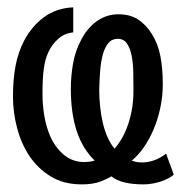

<svg xmlns="http://www.w3.org/2000/svg" viewBox="-20 -480 484 512"><path d="M175.3 -393.6Q152.8 -391.6 136 -377Q119.1 -362.3 109.4 -341.8Q100.1 -322.3 96.7 -296.1Q93.3 -270 93.3 -230Q93.3 -200.7 98.1 -171.6Q103 -142.6 113.3 -118.2Q126.5 -87.4 149.9 -67.6Q173.3 -47.9 204.1 -47.9Q209.5 -47.9 217.3 -48.6Q225.1 -49.3 232.4 -51.8Q199.7 -84 184.3 -131.3Q168.9 -178.7 168.9 -243.7Q168.9 -275.9 174.6 -309.6Q180.2 -343.3 196.8 -374.5Q204.1 -388.7 214.1 -400.9Q224.1 -413.1 236.6 -422.4Q249 -431.6 263.9 -436.8Q278.8 -441.9 295.9 -441.9Q326.7 -441.9 347.9 -428.2Q369.1 -414.6 384.8 -389.6Q401.4 -363.3 407.7 -330.3Q414.1 -297.4 414.1 -255.9Q414.1 -223.6 407.5 -192.6Q400.9 -161.6 389.6 -135Q378.4 -108.4 363.3 -86.9Q348.1 -65.4 331.5 -51.8Q337.4 -49.3 343.8 -48.1Q350.1 -46.9 356.9 -46.9Q373 -46.4 390.1 -52.2Q407.2 -58.1 422.9 -70.3L443.4 -14.2Q438 -9.3 429.2 -4.6Q420.4 0 409.7 3.7Q398.9 7.3 386.7 9.5Q374.5 11.7 362.8 11.7Q334.5 11.7 312.7 6.6Q291 1.5 276.9 -9.8Q266.6 -2.9 247.1 4.4Q227.5 11.7 198.2 11.7Q149.9 11.7 115.2 -9.5Q80.6 -30.8 58.1 -64.5Q36.1 -98.1 25.4 -139.4Q14.6 -180.7 14.6 -222.2Q14.6 -269.5 21.7 -305.7Q28.8 -341.8 44.4 -371.6Q64.9 -410.6 97.9 -434.6Q130.9 -458.5 175.3 -460.4ZM244.6 -240.7Q244.6 -217.3 247.1 -194.6Q249.5 -171.9 254.4 -151.4Q259.3 -130.9 267.1 -113.5Q274.9 -96.2 285.6 -83.5Q292 -90.8 300.8 -104.2Q309.6 -117.7 317.4 -137Q325.2 -156.2 330.6 -181.9Q335.9 -207.5 335.9 -239.7Q335.9 -263.2 335.4 -287.4Q335 -311.5 331.1 -331.3Q327.1 -351.1 318.6 -363.8Q310.1 -376.5 293.9 -376.5Q278.3 -376.5 268.8 -365Q259.3 -353.5 254.2 -334.5Q249 -315.4 247.1 -291Q245.1 -266.6 244.6 -240.7Z"/></svg>

Font: PT Astra Sans
Style: Regular
Weight: 400
Designer: A.Korolkova, I. Chaeva
Foundry: ParaType Ltd
Version: Version 1.001; ttfautohint (v1.6)